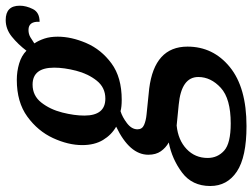

<svg xmlns="http://www.w3.org/2000/svg" viewBox="-170 -500 864 657"><g transform="rotate(-90 261.5 -172.0)"><path d="M158 240Q290 240 360 183Q430 126 430 38Q430 -75 286 -93L198 -102Q177 -104 162 -110.5Q147 -117 147 -133Q147 -153 168 -169Q189 -185 209 -191Q224 -187 248 -187Q325 -187 372.5 -222Q420 -257 442 -308Q464 -359 464 -406Q464 -432 457.5 -451.5Q451 -471 441 -486Q451 -493 462 -499.5Q473 -506 487 -506Q517 -506 515 -468Q547 -468 558.5 -491Q570 -514 570 -536Q570 -584 521 -584Q490 -584 464 -563Q438 -542 416 -513Q399 -530 372 -538Q345 -546 316 -546Q240 -546 190.5 -510Q141 -474 117 -422Q93 -370 93 -322Q93 -280 110.5 -251Q128 -222 156 -206Q60 -160 60 -96Q60 -70 72 -53Q84 -36 102 -26Q45 -15 -1 19.5Q-47 54 -47 116Q-47 174 2.5 207Q52 240 158 240ZM252 -243Q194 -243 194 -315Q194 -349 204.5 -390.5Q215 -432 238.5 -462Q262 -492 300 -492Q358 -492 358 -418Q358 -384 347.5 -343Q337 -302 313.5 -272.5Q290 -243 252 -243ZM167 186Q99 186 74 163.5Q49 141 49 107Q49 64 79.5 35Q110 6 160 1L231 8Q326 17 326 75Q326 118 289 152Q252 186 167 186Z"/></g></svg>

Font: Noto Serif SemiCondensed Semi
Style: Italic
Weight: 600
Width: 4
Italic angle: -12°
Designer: Monotype Design Team
Foundry: Monotype Imaging Inc.
Version: Version 1.901